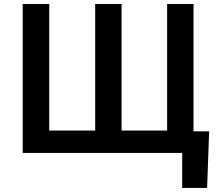

<svg xmlns="http://www.w3.org/2000/svg" viewBox="-20 -747 1077 938"><path d="M1001.8 -105.5 991.8 171.2H870V0H90.9V-727.3H220.5V-109.4H445V-727.3H573.9V-109.4H796.5V-727.3H925.4V-105.5Z"/></svg>

Font: Inter UI Semi Bold
Style: Regular
Weight: 600
Designer: Rasmus Andersson
Foundry: rsms
Version: 3.2;8d6f07862